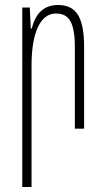

<svg xmlns="http://www.w3.org/2000/svg" viewBox="-20 -514 423 767"><path d="M69 233H106V-253C106 -383 141 -460 203 -460C254 -460 279 -428 279 -325V0H316V-327C316 -457 277 -494 211 -494C158 -494 122 -463 107 -400H103L99 -484H69Z"/></svg>

Font: Noto Sans Armenian ExtraCondensed ExtraLight
Style: Regular
Weight: 200
Width: 2
Designer: Monotype Design Team
Foundry: Monotype Imaging Inc.
Version: Version 2.008